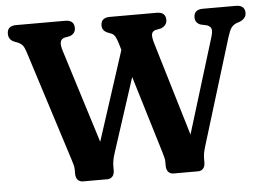

<svg xmlns="http://www.w3.org/2000/svg" viewBox="-50 -766 1146 832"><g transform="rotate(-5 523.0 -350.0)"><path d="M821.5 -665.5Q821.5 -700 861 -700H1004Q1043.5 -700 1043.5 -665.5Q1043.5 -643.5 1017.5 -631L999 -624.5Q985.5 -618.5 977.5 -607.2Q969.5 -596 961 -568.5L820.5 -110.5Q809.5 -76 809.5 -56V-37Q809.5 -18.5 801 -9.2Q792.5 0 779.5 0H672Q658.5 0 649.8 -9.2Q641 -18.5 641 -37V-55Q641 -63 638.5 -72Q636 -81 632 -96L530 -432L425.5 -110.5Q415 -78.5 415 -55.5V-36.5Q415 -18.5 406.2 -9.2Q397.5 0 384.5 0H278.5Q264.5 0 255.8 -9.2Q247 -18.5 247 -36.5V-54.5Q247 -63 244.8 -72.2Q242.5 -81.5 238 -95.5L83 -582Q77 -600.5 70 -609Q63 -617.5 50 -623.5L32.5 -630Q9.5 -640.5 9.5 -665.5Q9.5 -700 49 -700H261.5Q301 -700 301 -665.5Q301 -641.5 276.5 -632L251 -627Q237.5 -622 234.8 -609.2Q232 -596.5 240.5 -569.5L367.5 -164.5L493.5 -553L485 -582Q478.5 -603.5 472.5 -613.2Q466.5 -623 456 -627.5L440 -633.5Q417 -643.5 417 -665.5Q417 -700 456.5 -700H659.5Q699 -700 699 -665.5Q699 -642 673 -631L646.5 -625.5Q634 -621 631.8 -609Q629.5 -597 637.5 -569.5L760 -161.5L887.5 -576.5Q894 -598.5 891 -609.8Q888 -621 871.5 -627L844 -633Q821.5 -642.5 821.5 -665.5Z"/></g></svg>

Font: Fraunces 72pt SuperSoft SemiBold
Style: Regular
Weight: 600
Version: Version 1.000;[b76b70a41]